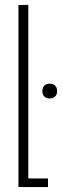

<svg xmlns="http://www.w3.org/2000/svg" viewBox="-20 -760 255 780"><path d="M55 -740H95V-35H175V0H55ZM152 -390Q152 -404 160 -412Q168 -420 182 -420Q196 -420 204 -412Q212 -404 212 -390Q212 -376 204 -368Q196 -360 182 -360Q168 -360 160 -368Q152 -376 152 -390Z"/></svg>

Font: Exetegue Light
Style: Regular
Weight: 300
Designer: Fábio Duarte Martins
Foundry: Fábio Duarte Martins
Version: Version 0.001